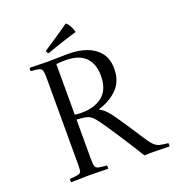

<svg xmlns="http://www.w3.org/2000/svg" viewBox="-154 -989 1005 1108"><g transform="rotate(-20 349.0 -434.5)"><path d="M270 -326 245 -328V-86Q245 -56 249 -42.5Q253 -29 268.5 -25.5Q284 -22 320 -19Q321 -9 320 1Q306 1 283.5 0.5Q261 0 239.5 -0.5Q218 -1 204 -1Q191 -1 169.5 -0.5Q148 0 127 0.5Q106 1 92 1Q91 -9 92 -19Q127 -22 142.5 -25Q158 -28 161.5 -39.5Q165 -51 165 -77V-615Q165 -645 161 -658Q157 -671 141.5 -675Q126 -679 92 -681Q91 -691 92 -701Q106 -701 127.5 -700.5Q149 -700 170.5 -699.5Q192 -699 205 -699Q218 -699 244 -699.5Q270 -700 296 -700.5Q322 -701 334 -701Q391 -701 440 -684Q489 -667 519.5 -629.5Q550 -592 550 -529Q550 -455 506 -409Q462 -363 388 -340V-337Q402 -330 414.5 -319.5Q427 -309 443 -289Q455 -274 477.5 -241Q500 -208 525.5 -169.5Q551 -131 572 -98Q595 -62 611 -46.5Q627 -31 646 -26.5Q665 -22 697 -19Q698 -9 697 1Q683 1 661 0.5Q639 0 618.5 -0.5Q598 -1 587 -1Q575 -1 564 -0.5Q553 0 542 0Q531 -19 510 -52.5Q489 -86 463 -126Q437 -166 411.5 -204.5Q386 -243 366 -270Q349 -294 336 -305Q323 -316 308.5 -320Q294 -324 270 -326ZM245 -358Q258 -356 268 -355.5Q278 -355 287 -355Q367 -355 415.5 -394.5Q464 -434 464 -518Q464 -593 423 -632.5Q382 -672 302 -672Q277 -672 245 -669ZM413 -805Q399 -801 374.5 -793.5Q350 -786 321.5 -776.5Q293 -767 267 -758Q241 -749 224 -743Q217 -749 214 -761Q235 -775 266 -795.5Q297 -816 327.5 -836.5Q358 -857 375 -870Q383 -868 395.5 -847.5Q408 -827 413 -805Z"/></g></svg>

Font: Castoro Titling
Style: Regular
Weight: 400
Version: Version 2.04